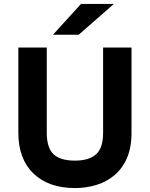

<svg xmlns="http://www.w3.org/2000/svg" viewBox="-20 -941 760 973"><path d="M360 12Q226.5 12 149.8 -61.5Q73 -135 73 -268.5V-700H217V-268.5Q217 -192 251.2 -159.5Q285.5 -127 360 -127Q430.5 -127 466.5 -158.8Q502.5 -190.5 502.5 -268.5V-700H646.5V-268.5Q646.5 -192.5 622.8 -138.8Q599 -85 558.5 -51.8Q518 -18.5 466.8 -3.2Q415.5 12 360 12ZM248.5 -765 390.5 -921H557L379 -765Z"/></svg>

Font: Overpass ExtraBold
Style: Regular
Weight: 800
Designer: Delve Withrington, Dave Bailey, Thomas Jockin
Foundry: Delve Fonts LLC
Version: Version 4.000; ttfautohint (v1.8.3)